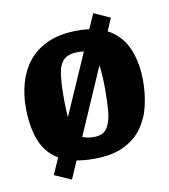

<svg xmlns="http://www.w3.org/2000/svg" viewBox="-76 -637 693 786"><g transform="rotate(-10 270.5 -244.0)"><path d="M160 84 90 53 364 -572 432 -541ZM264 16Q174 16 121.5 -14.5Q69 -45 47 -102.5Q25 -160 25 -240Q25 -291 38.5 -340Q52 -389 82.5 -428Q113 -467 164 -490Q215 -513 289 -513Q372 -513 422 -481Q472 -449 494.5 -392.5Q517 -336 517 -263Q517 -211 505.5 -161Q494 -111 465.5 -71Q437 -31 388 -7.5Q339 16 264 16ZM280 -72Q319 -72 335 -98Q351 -124 354.5 -165.5Q358 -207 358 -252Q358 -315 352.5 -353Q347 -391 329.5 -408.5Q312 -426 276 -426Q236 -426 216.5 -408.5Q197 -391 191 -353Q185 -315 185 -252Q185 -192 190 -152Q195 -112 215.5 -92Q236 -72 280 -72Z"/></g></svg>

Font: Faustina Light ExtraBold
Style: Regular
Weight: 800
Version: Version 1.200